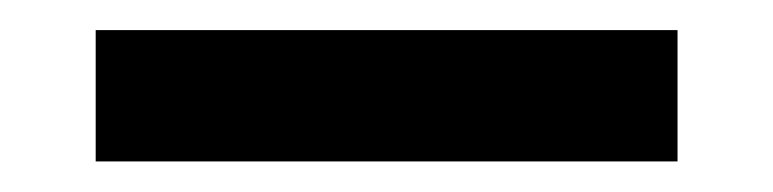

<svg xmlns="http://www.w3.org/2000/svg" viewBox="-20 -659 503 125"><path d="M421.1 -639.4H42.3V-553.9H421.1Z"/></svg>

Font: Estedad VF
Style: Regular
Weight: 100
Designer: Amin Abedi
Version: Version 7.3